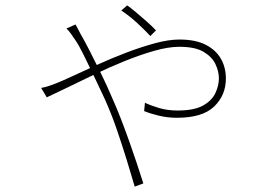

<svg xmlns="http://www.w3.org/2000/svg" viewBox="-20 -628 1040 714"><path d="M539 -494Q518 -517 489 -543.5Q460 -570 431 -589L453 -608Q466 -599 485 -583Q504 -567 524 -549.5Q544 -532 560 -515ZM261 -537Q266 -527 270.5 -519Q275 -511 280 -501Q294 -477 314 -438Q334 -399 355.5 -355Q377 -311 394 -271Q413 -229 430 -185Q447 -141 462 -98.5Q477 -56 490 -17Q503 22 513 54L481 66Q468 21 451.5 -32.5Q435 -86 415 -144.5Q395 -203 370 -259Q348 -306 327 -350Q306 -394 289 -428Q272 -462 260 -479Q254 -488 244.5 -501.5Q235 -515 227 -522ZM133 -301Q150 -304 162.5 -308.5Q175 -313 186 -317Q209 -326 250 -345Q291 -364 342.5 -387.5Q394 -411 449 -432Q504 -453 555.5 -467Q607 -481 647 -481Q707 -481 745 -461.5Q783 -442 801.5 -409.5Q820 -377 820 -336Q820 -274 776.5 -232Q733 -190 638 -190Q603 -190 570 -198Q537 -206 516 -215L519 -246Q539 -236 571 -226.5Q603 -217 640 -217Q702 -217 735 -235.5Q768 -254 781 -282Q794 -310 794 -337Q794 -362 781.5 -389Q769 -416 737.5 -435Q706 -454 647 -454Q606 -454 553.5 -439Q501 -424 444 -401Q387 -378 332 -351.5Q277 -325 230.5 -302.5Q184 -280 154 -266Z"/></svg>

Font: Shanggu Sans SC VF
Style: Regular
Weight: 250
Designer: GuiWonder
Version: Version 1.021